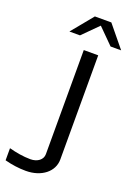

<svg xmlns="http://www.w3.org/2000/svg" viewBox="-257 -809 747 1074"><g transform="rotate(20 116.5 -272.0)"><path d="M-82 111V183C-41 194 2 200 44 200C136.8 200 204 147.1 204 74V-546H118V74C118 106.5 87.8 130 46 130C4 130 -41 122 -82 111ZM7 -616H70L161 -707L252 -616H315L210 -744H112Z"/></g></svg>

Font: Resamitz
Style: Bold
Weight: 700
Designer: gluk
Foundry: gluk
Version: Version 0.047